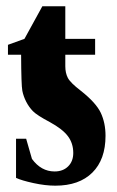

<svg xmlns="http://www.w3.org/2000/svg" viewBox="-20 -583 373 613"><path d="M47.4 -408.2H5.4V-439.9L58.1 -459L115.2 -563H188.5V-459H283.7V-408.2H188.5V-371.6Q188.5 -350.1 196.5 -334.5Q204.6 -318.8 238.3 -293Q286.6 -254.9 301.8 -222.7Q316.9 -190.4 316.9 -149.4Q316.9 -73.7 274.9 -32Q232.9 9.8 156.7 9.8Q124.5 9.8 86.7 1.5Q48.8 -6.8 31.2 -15.1V-140.1H63.5L82 -75.7Q111.3 -35.6 154.3 -35.6Q181.2 -35.6 197.5 -51.8Q213.9 -67.9 213.9 -94.7Q213.9 -125.5 196.8 -148.2Q179.7 -170.9 139.6 -192.9Q98.1 -214.8 85.2 -228Q72.3 -241.2 63.5 -258.5Q54.7 -275.9 51.3 -293.2Q47.9 -310.5 47.4 -408.2Z"/></svg>

Font: Liberation Serif
Style: Bold
Weight: 700
Designer: Steve Matteson
Foundry: Ascender Corporation
Version: Version 2.1.5